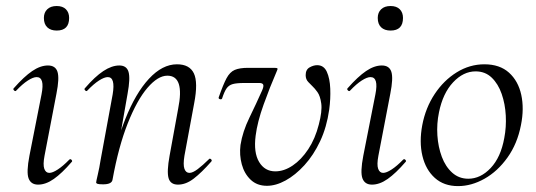

<svg xmlns="http://www.w3.org/2000/svg" viewBox="-20 -617 1817 651"><path d="M109.2 9Q85 9 77 -12Q69 -33 79.8 -89L120.8 -297Q132.4 -355.6 104.2 -355.6Q92.6 -355.6 74.5 -344Q56.4 -332.4 35.2 -310Q32 -306 27.6 -310.5Q23.2 -315 27 -318.2Q61.4 -357.2 89.2 -376.1Q117 -395 142.6 -395Q168.2 -395 175 -373.3Q181.8 -351.6 171.4 -299.4L131 -89Q125.2 -58.6 130.2 -44.7Q135.2 -30.8 147.2 -30.8Q158.2 -30.8 176 -42.4Q193.8 -54 214.6 -75.4Q218.6 -79.4 222.6 -75Q226.6 -70.6 222.6 -67.4Q190 -29.6 162.6 -10.3Q135.2 9 109.2 9ZM172.2 -513.4Q151.8 -513.4 140.3 -524.4Q128.8 -535.4 128.8 -556.2Q128.8 -574.6 140.3 -585.6Q151.8 -596.6 172.2 -596.6Q192.6 -596.6 203.5 -585.6Q214.4 -574.6 214.4 -556.2Q214.4 -513.4 172.2 -513.4Z M583.6 9Q557.8 9 551.5 -13.2Q545.2 -35.4 555 -89L584 -248Q606.8 -360.4 547.4 -360.4Q515.4 -360.4 480 -319.2Q444.6 -278 413.2 -198.9Q381.8 -119.8 361.4 -7.2L349 -8.2Q369.8 -124.8 404.7 -212.9Q439.6 -301 485.1 -350Q530.6 -399 580 -399Q622.8 -399 637.4 -368.2Q652 -337.4 638.4 -267L605.4 -89Q600.4 -58.6 605.3 -44.7Q610.2 -30.8 622.4 -30.8Q633.4 -30.8 650.4 -43.6Q667.4 -56.4 688.2 -77Q691.2 -81 695.6 -77Q700 -73 696.2 -69Q663.6 -32 637 -11.5Q610.4 9 583.6 9ZM329.4 8Q315.2 8 310.6 6.3Q306 4.6 306 1.6Q306 -1.6 311.5 -24.8Q317 -48 321 -74L362 -297Q371.8 -355.6 345.4 -355.6Q333.8 -355.6 315.7 -344Q297.6 -332.4 276.2 -310Q273.2 -306 268.8 -310.5Q264.4 -315 268.2 -318.2Q301.8 -357.2 330.4 -376.1Q359 -395 384.6 -395Q409.4 -395 415.8 -373.3Q422.2 -351.6 412.6 -299.4L361.4 -7.2Q358.8 8 329.4 8Z M885 13Q851.6 13 830 -7.5Q808.4 -28 799.8 -59.8Q791.2 -91.6 795.4 -125.2Q802.4 -170.2 825.7 -218.1Q849 -266 868.6 -310Q874.8 -324 872.5 -329.8Q870.2 -335.6 859.2 -335.6H808Q782.4 -335.6 769.1 -331.9Q755.8 -328.2 748.1 -317.1Q740.4 -306 733 -283Q731 -279 725.4 -280.8Q719.8 -282.6 721.8 -287.6Q736.8 -330.6 748.1 -351.7Q759.4 -372.8 775.8 -379.9Q792.2 -387 821.2 -387H910.2Q919 -387 920.6 -385Q922.2 -383 918.2 -375Q895.2 -322 873.9 -262.7Q852.6 -203.4 846.8 -157Q839.4 -99.8 858.5 -67.9Q877.6 -36 913.4 -36Q943 -36 972.3 -55.7Q1001.6 -75.4 1025.2 -111.1Q1048.8 -146.8 1061 -195Q1072.8 -239.8 1069.3 -265.8Q1065.8 -291.8 1056.2 -304.9Q1046.6 -318 1040 -324Q1034.8 -329.4 1025.6 -338.6Q1016.4 -347.8 1016.4 -362.2Q1016.4 -381 1029.7 -388.5Q1043 -396 1055.4 -396Q1078 -396 1088.2 -373.5Q1098.4 -351 1099.8 -316.3Q1101.2 -281.6 1096.2 -245.2Q1087.8 -185.8 1065.5 -138.3Q1043.2 -90.8 1012.3 -57Q981.4 -23.2 948.4 -5.1Q915.4 13 885 13Z M1241.2 9Q1217 9 1209 -12Q1201 -33 1211.8 -89L1252.8 -297Q1264.4 -355.6 1236.2 -355.6Q1224.6 -355.6 1206.5 -344Q1188.4 -332.4 1167.2 -310Q1164 -306 1159.6 -310.5Q1155.2 -315 1159 -318.2Q1193.4 -357.2 1221.2 -376.1Q1249 -395 1274.6 -395Q1300.2 -395 1307 -373.3Q1313.8 -351.6 1303.4 -299.4L1263 -89Q1257.2 -58.6 1262.2 -44.7Q1267.2 -30.8 1279.2 -30.8Q1290.2 -30.8 1308 -42.4Q1325.8 -54 1346.6 -75.4Q1350.6 -79.4 1354.6 -75Q1358.6 -70.6 1354.6 -67.4Q1322 -29.6 1294.6 -10.3Q1267.2 9 1241.2 9ZM1304.2 -513.4Q1283.8 -513.4 1272.3 -524.4Q1260.8 -535.4 1260.8 -556.2Q1260.8 -574.6 1272.3 -585.6Q1283.8 -596.6 1304.2 -596.6Q1324.6 -596.6 1335.5 -585.6Q1346.4 -574.6 1346.4 -556.2Q1346.4 -513.4 1304.2 -513.4Z M1533 14Q1485.2 14 1454.3 -13.8Q1423.4 -41.6 1412.2 -88.6Q1401 -135.6 1411.8 -193Q1423 -251.6 1453.8 -298.1Q1484.6 -344.6 1528.6 -371.8Q1572.6 -399 1622.4 -399Q1674.4 -399 1705.8 -370.7Q1737.2 -342.4 1747.4 -295.5Q1757.6 -248.6 1746.4 -193Q1734.2 -129.8 1700.7 -82.9Q1667.2 -36 1622.8 -11Q1578.4 14 1533 14ZM1567.8 -11Q1609.4 -11 1643.7 -47.3Q1678 -83.6 1689.8 -149Q1697 -186 1694.9 -225.3Q1692.8 -264.6 1681 -298.6Q1669.2 -332.6 1647.2 -353.8Q1625.2 -375 1592.6 -375Q1551 -375 1516.2 -337.8Q1481.4 -300.6 1468.4 -236Q1460.4 -197.4 1463 -158Q1465.6 -118.6 1478.1 -85.2Q1490.6 -51.8 1513.4 -31.4Q1536.2 -11 1567.8 -11Z"/></svg>

Font: Cormorant Light
Style: Italic
Weight: 300
Italic angle: -10°
Designer: Christian Thalmann (Catharsis Fonts)
Foundry: Catharsis Fonts
Version: Version 4.000